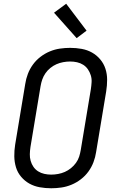

<svg xmlns="http://www.w3.org/2000/svg" viewBox="-20 -999 640 1027"><path d="M254 8Q222 8 192 2.5Q162 -3 137 -17Q112 -31 93 -53.5Q74 -76 65.5 -104Q57 -132 56.5 -162.5Q56 -193 61 -225L115 -550Q119 -577 129 -603.5Q139 -630 156 -653.5Q173 -677 196.5 -695Q220 -713 246.5 -724Q273 -735 300.5 -739Q328 -743 355 -743Q387 -743 417 -737.5Q447 -732 472 -718Q497 -704 516 -681.5Q535 -659 544 -631Q553 -603 553 -572.5Q553 -542 548 -510L494 -185Q490 -158 480 -131.5Q470 -105 453 -81.5Q436 -58 412.5 -40Q389 -22 362.5 -11Q336 0 308.5 4Q281 8 254 8ZM254 -65Q272 -65 291 -68.5Q310 -72 327 -79.5Q344 -87 359.5 -99.5Q375 -112 386.5 -128Q398 -144 403.5 -161.5Q409 -179 412 -197L466 -522Q469 -542 470 -560.5Q471 -579 465.5 -596.5Q460 -614 450 -628.5Q440 -643 425 -652.5Q410 -662 392 -666Q374 -670 355 -670Q337 -670 318 -666.5Q299 -663 282 -655.5Q265 -648 249.5 -635.5Q234 -623 223 -607Q212 -591 206 -573.5Q200 -556 197 -538L143 -213Q140 -193 139.5 -174.5Q139 -156 144 -138.5Q149 -121 159 -106.5Q169 -92 184 -82.5Q199 -73 217 -69Q235 -65 254 -65ZM390 -795 269 -931 334 -979 443 -835Z"/></svg>

Font: Iosevka Custom Oblique
Style: Regular
Weight: 400
Italic angle: -9°
Designer: Belleve Invis
Foundry: Belleve Invis
Version: Version 27.0.1